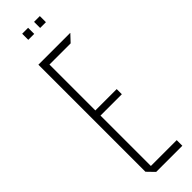

<svg xmlns="http://www.w3.org/2000/svg" viewBox="-289 -847 846 846"><g transform="rotate(-45 134.0 -424.0)"><path d="M85 0 52 -34V-35H248V0ZM52 -35V-701H87V-35ZM87 -349V-381H220V-349ZM87 -667V-701H250V-700L219 -667ZM172 -810V-848H208V-810ZM98 -810V-848H135V-810Z"/></g></svg>

Font: Foldit ExtraLight
Style: Regular
Weight: 250
Version: Version 1.003